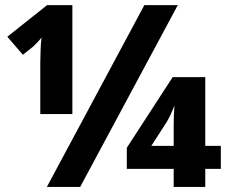

<svg xmlns="http://www.w3.org/2000/svg" viewBox="-20 -734 896 754"><path d="M294.9 0 678.2 -713.9H546.9L164.1 0ZM138.2 -286.1H264.2V-713.9H165L8.8 -589.8L69.8 -519L109.9 -550.8C122.1 -562 136.7 -577.6 143.1 -586.9C139.6 -564.9 138.2 -504.9 138.2 -483.9ZM786.1 0V-70.8H847.2V-161.1H786.1V-431.2H658.2L478 -153.8V-70.8H662.1V0ZM630.9 -249C640.6 -263.2 655.8 -294.4 665 -319.8C663.1 -293 662.1 -267.1 662.1 -241.2V-161.1H574.2Z"/></svg>

Font: Noto Reveo Sans
Style: Regular
Weight: 800
Designer: Monotype Design Team
Foundry: Monotype Imaging Inc.
Version: Version 2.007